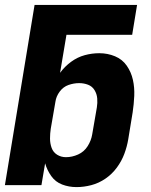

<svg xmlns="http://www.w3.org/2000/svg" viewBox="-20 -755 616 783"><path d="M292 8Q322 8 352.5 0Q383 -8 410 -26.5Q437 -45 456.5 -71.5Q476 -98 487 -127.5Q498 -157 503 -187L521 -297Q526 -330 527.5 -364Q529 -398 522 -429.5Q515 -461 497 -487Q479 -513 449 -525.5Q419 -538 385 -538Q355 -538 325.5 -530Q296 -522 270 -503Q244 -484 225 -458L251 -613H519L539 -735H121L0 0H149L164 -89Q172 -61 189 -37Q206 -13 233.5 -2.5Q261 8 292 8ZM249 -114Q229 -114 213 -124Q197 -134 190.5 -152Q184 -170 184 -190Q184 -210 187 -230L206 -340Q209 -362 223.5 -381.5Q238 -401 259.5 -408.5Q281 -416 303 -416Q322 -416 339 -409.5Q356 -403 365.5 -387.5Q375 -372 376.5 -353.5Q378 -335 375 -317L356 -207Q352 -182 337.5 -159Q323 -136 298.5 -125Q274 -114 249 -114Z"/></svg>

Font: Iosevka Sparkle Heavy Oblique
Style: Regular
Weight: 900
Italic angle: -9°
Designer: Belleve Invis
Foundry: Belleve Invis
Version: Version 4.5.0; ttfautohint (v1.8.3)